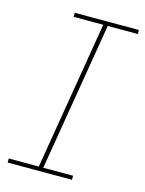

<svg xmlns="http://www.w3.org/2000/svg" viewBox="-112 -803 657 871"><g transform="rotate(15 216.0 -367.5)"><path d="M11 0H313V-19H173L289 -716H431L430 -735H129V-716H268L152 -19H11Z"/></g></svg>

Font: Iosevka Sparkle Thin Oblique
Style: Regular
Weight: 100
Italic angle: -9°
Designer: Belleve Invis
Foundry: Belleve Invis
Version: Version 4.5.0; ttfautohint (v1.8.3)